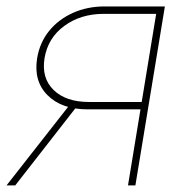

<svg xmlns="http://www.w3.org/2000/svg" viewBox="-32 -562 569 582"><path d="M378.4 0H356L441.4 -520H282.2Q212.9 -520 163.1 -483.6Q113.3 -447.3 103 -385.7Q93.3 -325.2 130.6 -289.1Q168 -252.9 237.3 -252.9H408.2L404.8 -230.5H233.9Q154.8 -230.5 112.1 -273.4Q69.3 -316.4 80.6 -385.7Q88.4 -433.1 116.9 -468.3Q145.5 -503.4 189 -522.9Q232.4 -542.5 285.2 -542.5H467.8ZM14.2 0H-12.2L180.7 -246.1H206.1Z"/></svg>

Font: Inter 16pt Thin
Style: Italic
Weight: 250
Italic angle: -9.3988°
Version: Version 4.001;git-66647c0bb